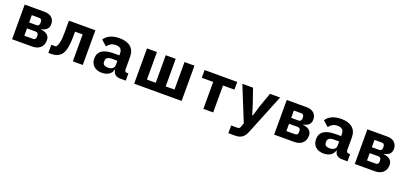

<svg xmlns="http://www.w3.org/2000/svg" viewBox="22 -1506 5657 2685"><g transform="rotate(20 2850.0 -164.0)"><path d="M80 -516H375Q446 -516 484.5 -480Q523 -444 523 -384Q523 -339 496.5 -310.5Q470 -282 414 -271V-266Q476 -261 509.5 -231.5Q543 -202 543 -152Q543 -82 499 -41Q455 0 377 0H80ZM351 -105Q373 -105 384 -116Q395 -127 395 -147V-171Q395 -192 383.5 -203Q372 -214 351 -214H224V-105ZM333 -302Q353 -302 364 -313.5Q375 -325 375 -346V-367Q375 -388 364 -399.5Q353 -411 333 -411H224V-302Z M622 -115H692Q715 -143 726.5 -194Q738 -245 738 -335V-516H1132V0H984V-401H871V-331Q871 -112 805 -46Q777 -18 744 -6Q711 6 663 6H622Z M1687 0Q1641 0 1612.5 -24Q1584 -48 1580 -91H1575Q1562 -41 1520 -14.5Q1478 12 1418 12Q1342 12 1297 -29Q1252 -70 1252 -142Q1252 -301 1484 -301H1567V-327Q1567 -374 1545 -397Q1523 -420 1473 -420Q1429 -420 1399.5 -403Q1370 -386 1347 -355L1266 -427Q1293 -473 1350 -500.5Q1407 -528 1490 -528Q1597 -528 1656 -478.5Q1715 -429 1715 -333V-141Q1715 -127 1725 -117Q1735 -107 1749 -107H1772V0ZM1567 -159V-221H1488Q1444 -221 1420.5 -205.5Q1397 -190 1397 -160V-140Q1397 -113 1417.5 -99Q1438 -85 1474 -85Q1515 -85 1541 -104.5Q1567 -124 1567 -159Z M2045 -525V-115H2176V-525H2324V-115H2455V-525H2603V0H1897V-525Z M2927 -401H2757V-516H3243V-401H3073V0H2927Z M3730 -516H3881L3638 83Q3615 142 3576 171Q3537 200 3473 200H3371V85H3467Q3496 85 3505 59L3527 -3L3319 -516H3478L3553 -299L3600 -149H3608L3653 -299Z M3980 -516H4275Q4346 -516 4384.5 -480Q4423 -444 4423 -384Q4423 -339 4396.5 -310.5Q4370 -282 4314 -271V-266Q4376 -261 4409.5 -231.5Q4443 -202 4443 -152Q4443 -82 4399 -41Q4355 0 4277 0H3980ZM4251 -105Q4273 -105 4284 -116Q4295 -127 4295 -147V-171Q4295 -192 4283.5 -203Q4272 -214 4251 -214H4124V-105ZM4233 -302Q4253 -302 4264 -313.5Q4275 -325 4275 -346V-367Q4275 -388 4264 -399.5Q4253 -411 4233 -411H4124V-302Z M4987 0Q4941 0 4912.5 -24Q4884 -48 4880 -91H4875Q4862 -41 4820 -14.5Q4778 12 4718 12Q4642 12 4597 -29Q4552 -70 4552 -142Q4552 -301 4784 -301H4867V-327Q4867 -374 4845 -397Q4823 -420 4773 -420Q4729 -420 4699.5 -403Q4670 -386 4647 -355L4566 -427Q4593 -473 4650 -500.5Q4707 -528 4790 -528Q4897 -528 4956 -478.5Q5015 -429 5015 -333V-141Q5015 -127 5025 -117Q5035 -107 5049 -107H5072V0ZM4867 -159V-221H4788Q4744 -221 4720.5 -205.5Q4697 -190 4697 -160V-140Q4697 -113 4717.5 -99Q4738 -85 4774 -85Q4815 -85 4841 -104.5Q4867 -124 4867 -159Z M5180 -516H5475Q5546 -516 5584.5 -480Q5623 -444 5623 -384Q5623 -339 5596.5 -310.5Q5570 -282 5514 -271V-266Q5576 -261 5609.5 -231.5Q5643 -202 5643 -152Q5643 -82 5599 -41Q5555 0 5477 0H5180ZM5451 -105Q5473 -105 5484 -116Q5495 -127 5495 -147V-171Q5495 -192 5483.5 -203Q5472 -214 5451 -214H5324V-105ZM5433 -302Q5453 -302 5464 -313.5Q5475 -325 5475 -346V-367Q5475 -388 5464 -399.5Q5453 -411 5433 -411H5324V-302Z"/></g></svg>

Font: iA Writer Quattro V
Style: Regular
Weight: 400
Designer: Mike Abbink, Paul van der Laan, Pieter van Rosmalen, Oliver Reichenstein
Foundry: Information Architects Inc.
Version: Version 2.000